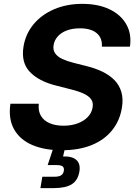

<svg xmlns="http://www.w3.org/2000/svg" viewBox="-20 -757 694 981"><path d="M294.9 10.7Q207 10.7 144.3 -16.4Q81.5 -43.5 51.8 -96.7Q22 -149.9 33.2 -227.1H178.2Q174.3 -189.9 189.2 -165Q204.1 -140.1 233.9 -127.4Q263.7 -114.7 304.7 -114.7Q344.7 -114.7 376.5 -126.5Q408.2 -138.2 428.5 -159.2Q448.7 -180.2 453.1 -208Q457.5 -232.9 445.8 -249.5Q434.1 -266.1 408.2 -278.3Q382.3 -290.5 342.8 -300.3L266.6 -319.8Q178.2 -341.8 132.6 -389.6Q86.9 -437.5 100.1 -519Q110.8 -584.5 151.9 -633.5Q192.9 -682.6 257.1 -710Q321.3 -737.3 400.4 -737.3Q481.4 -737.3 539.3 -709.7Q597.2 -682.1 625.2 -632.8Q653.3 -583.5 644 -518.6H500.5Q503.4 -563 474.1 -587.6Q444.8 -612.3 388.7 -612.3Q350.6 -612.3 321.8 -601.6Q293 -590.8 275.6 -571.5Q258.3 -552.2 253.9 -527.3Q249.5 -501.5 262.2 -483.9Q274.9 -466.3 299.8 -455.1Q324.7 -443.8 356 -436L419.4 -419.9Q464.4 -409.2 501.5 -391.6Q538.6 -374 564 -348.4Q589.4 -322.8 599.9 -287.6Q610.4 -252.4 603 -207Q592.3 -140.6 553 -91.6Q513.7 -42.5 448.7 -15.9Q383.8 10.7 294.9 10.7ZM186.5 204.1 196.3 146H257.8Q280.8 146 292 138.9Q303.2 131.8 306.2 116.2Q308.6 100.1 300 93.3Q291.5 86.4 268.1 86.4H223.6L259.3 -21.5H315.4L312 0L302.2 42.5Q348.6 40.5 370.4 60.5Q392.1 80.6 385.7 119.1Q378.4 164.1 347.2 184.1Q315.9 204.1 254.9 204.1Z"/></svg>

Font: Inter 16pt
Style: Bold Italic
Weight: 700
Italic angle: -9.3988°
Version: Version 4.001;git-66647c0bb